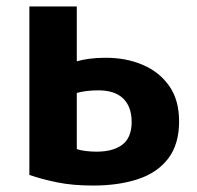

<svg xmlns="http://www.w3.org/2000/svg" viewBox="-20 -556 612 595"><path d="M71 -536V-14Q108 -1 156.5 9Q205 19 268 19Q348 19 408 -1Q468 -21 501.5 -65Q535 -109 535 -180Q535 -246 504.5 -289.5Q474 -333 422.5 -355Q371 -377 308 -377Q280 -377 257.5 -374Q235 -371 218 -366V-536ZM388 -178Q388 -130 359.5 -108Q331 -86 279 -86Q263 -86 246 -88Q229 -90 218 -94V-268Q247 -276 285 -276Q336 -276 362 -250.5Q388 -225 388 -178Z"/></svg>

Font: Repo Bold
Style: Bold
Weight: 700
Designer: Stefan Peev
Foundry: Context Ltd
Version: Version 1.502